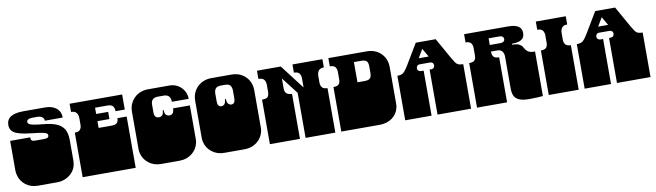

<svg xmlns="http://www.w3.org/2000/svg" viewBox="-39 -1280 6297 1843"><g transform="rotate(-10 3109.5 -358.0)"><path d="M219 6Q149 6 99 -33Q49 -72 35 -135Q34 -142 32.5 -149.5Q31 -157 30.5 -165Q30 -173 30 -178V-180Q30 -183 30 -186Q30 -189 30 -194.5Q30 -200 30 -209V-260Q30 -277 30 -281.5Q30 -286 30 -288Q30 -290 30 -296V-297Q30 -304 30 -305.5Q30 -307 30 -312.5Q30 -318 30 -334V-464H225Q225 -442 234 -433.5Q243 -425 265 -425H352Q378 -425 389 -431.5Q400 -438 400 -454Q400 -465 390 -472.5Q380 -480 350.5 -486Q321 -492 262 -498Q176 -507 127.5 -521Q79 -535 59 -558Q39 -581 39 -616Q39 -722 204 -722H415Q485 -722 525.5 -688.5Q566 -655 566 -597H392Q392 -619 374.5 -632.5Q357 -646 325 -646H279Q251 -646 237 -637Q223 -628 223 -616Q223 -603 234 -594Q245 -585 276 -579Q307 -573 366 -567Q449 -560 499 -539Q549 -518 572 -478Q595 -438 595 -373V-334Q595 -318 595 -312.5Q595 -307 595 -305.5Q595 -304 595 -297V-296Q595 -290 595 -288Q595 -286 595 -281.5Q595 -277 595 -260V-209Q595 -200 595 -194.5Q595 -189 595 -186Q595 -183 595 -180V-178Q595 -173 594.5 -165Q594 -157 593 -149.5Q592 -142 591 -135Q584 -95 557.5 -63Q531 -31 491.5 -12.5Q452 6 406 6Z M655 0V-135Q655 -152 655 -156.5Q655 -161 655 -163Q655 -165 655 -171V-172Q655 -179 655 -180.5Q655 -182 655 -187.5Q655 -193 655 -209V-260Q655 -277 655 -281.5Q655 -286 655 -288Q655 -290 655 -296V-297Q655 -304 655 -306Q655 -308 655 -313Q655 -318 655 -334V-434Q693 -434 707.5 -452Q722 -470 722 -500V-564Q722 -594 707 -615Q692 -636 654 -636V-716H1166V-569H1076Q1076 -599 1061.5 -617.5Q1047 -636 1009 -636H888V-575H1005V-505H888V-439H1015Q1053 -439 1067.5 -454.5Q1082 -470 1082 -500H1172V-334Q1172 -318 1172 -312.5Q1172 -307 1172 -305.5Q1172 -304 1172 -297V-296Q1172 -290 1172 -288Q1172 -286 1172 -281.5Q1172 -277 1172 -260V-209Q1172 -193 1172 -187.5Q1172 -182 1172 -180.5Q1172 -179 1172 -172V-171Q1172 -165 1172 -163Q1172 -161 1172 -156.5Q1172 -152 1172 -135V0Z M1419 6Q1349 6 1298.5 -33.5Q1248 -73 1234 -135Q1233 -140 1232 -145.5Q1231 -151 1230.5 -157.5Q1230 -164 1230 -170V-171Q1230 -178 1230 -179.5Q1230 -181 1230 -186.5Q1230 -192 1230 -209V-260Q1230 -277 1230 -281.5Q1230 -286 1230 -288Q1230 -290 1230 -296V-297Q1230 -304 1230 -305.5Q1230 -307 1230 -312.5Q1230 -318 1230 -334V-536Q1230 -590 1255 -632Q1280 -674 1322.5 -698Q1365 -722 1419 -722H1627Q1673 -722 1709 -701Q1745 -680 1766.5 -644Q1788 -608 1788 -564H1624Q1624 -636 1556 -636H1500Q1432 -636 1432 -569V-492Q1432 -439 1478 -439Q1494 -439 1507.5 -450Q1521 -461 1524 -501H1531Q1534 -461 1548 -450Q1562 -439 1578 -439Q1624 -439 1624 -500H1788V-334Q1788 -318 1788 -312.5Q1788 -307 1788 -305.5Q1788 -304 1788 -297V-296Q1788 -290 1788 -288Q1788 -286 1788 -281.5Q1788 -277 1788 -260V-209Q1788 -193 1788 -187.5Q1788 -182 1788 -180.5Q1788 -179 1788 -172V-171Q1788 -165 1787.5 -158Q1787 -151 1786 -145.5Q1785 -140 1784 -135Q1770 -73 1719.5 -33.5Q1669 6 1599 6Z M2035 6Q1965 6 1914.5 -33.5Q1864 -73 1850 -135Q1849 -140 1848 -146.5Q1847 -153 1846.5 -159.5Q1846 -166 1846 -170V-171Q1846 -178 1846 -179.5Q1846 -181 1846 -186.5Q1846 -192 1846 -209V-260Q1846 -277 1846 -281.5Q1846 -286 1846 -288Q1846 -290 1846 -296V-297Q1846 -304 1846 -305.5Q1846 -307 1846 -312.5Q1846 -318 1846 -334V-536Q1846 -589 1870.5 -631Q1895 -673 1938 -697.5Q1981 -722 2035 -722H2233Q2288 -722 2330.5 -698Q2373 -674 2397.5 -632Q2422 -590 2422 -536V-334Q2422 -318 2422 -312.5Q2422 -307 2422 -305.5Q2422 -304 2422 -297V-296Q2422 -290 2422 -288Q2422 -286 2422 -281.5Q2422 -277 2422 -260V-209Q2422 -193 2422 -187.5Q2422 -182 2422 -180.5Q2422 -179 2422 -172V-171Q2422 -165 2421.5 -158Q2421 -151 2420 -145.5Q2419 -140 2418 -135Q2404 -73 2353.5 -33.5Q2303 6 2233 6ZM2087 -439Q2100 -439 2113.5 -450.5Q2127 -462 2130 -501H2138Q2141 -462 2154.5 -450.5Q2168 -439 2181 -439Q2201 -439 2210.5 -453Q2220 -467 2220 -492V-569Q2220 -599 2206 -617.5Q2192 -636 2154 -636H2114Q2077 -636 2062.5 -617.5Q2048 -599 2048 -569V-492Q2048 -467 2057.5 -453Q2067 -439 2087 -439Z M2480 0V-135Q2480 -152 2480 -156.5Q2480 -161 2480 -163Q2480 -165 2480 -171V-172Q2480 -179 2480 -180.5Q2480 -182 2480 -187.5Q2480 -193 2480 -209V-260Q2480 -277 2480 -281.5Q2480 -286 2480 -288Q2480 -290 2480 -296V-297Q2480 -304 2480 -305.5Q2480 -307 2480 -312.5Q2480 -318 2480 -334V-434Q2526 -434 2538 -451Q2550 -468 2550 -500V-567Q2550 -597 2535 -616.5Q2520 -636 2480 -636V-716H2712L2893 -480V-569Q2893 -599 2878.5 -617.5Q2864 -636 2826 -636V-716H3118V-636Q3081 -636 3066 -615Q3051 -594 3051 -564V-500Q3051 -470 3066 -452Q3081 -434 3118 -434V0H2828V-135Q2828 -152 2828 -156.5Q2828 -161 2828 -163Q2828 -165 2828 -171V-172Q2828 -179 2828 -180.5Q2828 -182 2828 -187.5Q2828 -193 2828 -209V-260Q2828 -277 2828 -281.5Q2828 -286 2828 -288Q2828 -290 2828 -296V-297Q2828 -304 2828 -305.5Q2828 -307 2828 -312.5Q2828 -318 2828 -334V-439L2703 -601V-501Q2703 -439 2773 -439V0Z M3176 0V-135Q3176 -152 3176 -156.5Q3176 -161 3176 -163Q3176 -165 3176 -171V-172Q3176 -179 3176 -180.5Q3176 -182 3176 -187.5Q3176 -193 3176 -209V-260Q3176 -277 3176 -281.5Q3176 -286 3176 -288Q3176 -290 3176 -296V-297Q3176 -304 3176 -305.5Q3176 -307 3176 -312.5Q3176 -318 3176 -334V-434Q3214 -434 3228.5 -449.5Q3243 -465 3243 -495V-569Q3243 -599 3228.5 -617.5Q3214 -636 3176 -636V-716H3552Q3607 -716 3649.5 -692Q3692 -668 3716.5 -626Q3741 -584 3741 -530V-334Q3741 -318 3741 -312.5Q3741 -307 3741 -305.5Q3741 -304 3741 -297V-296Q3741 -290 3741 -288Q3741 -286 3741 -281.5Q3741 -277 3741 -260V-209Q3741 -193 3741 -187.5Q3741 -182 3741 -180.5Q3741 -179 3741 -172V-171Q3741 -165 3740.5 -158Q3740 -151 3739 -145.5Q3738 -140 3737 -135Q3723 -73 3672.5 -36.5Q3622 0 3552 0ZM3411 -439H3481Q3519 -439 3534 -454Q3549 -469 3549 -506V-569Q3549 -607 3534 -621.5Q3519 -636 3481 -636H3411Z M3799 0V-135Q3799 -152 3799 -156.5Q3799 -161 3799 -163Q3799 -165 3799 -171V-172Q3799 -179 3799 -180.5Q3799 -182 3799 -187.5Q3799 -193 3799 -209V-260Q3799 -277 3799 -281.5Q3799 -286 3799 -288Q3799 -290 3799 -296V-297Q3799 -304 3799 -305.5Q3799 -307 3799 -312.5Q3799 -318 3799 -334V-434Q3823 -434 3839.5 -439.5Q3856 -445 3871 -462.5Q3886 -480 3907 -514L4028 -716H4222L4334 -517Q4353 -484 4365.5 -466Q4378 -448 4394.5 -441Q4411 -434 4441 -434V0H4114V-135Q4114 -152 4114 -156.5Q4114 -161 4114 -163Q4114 -165 4114 -171V-172Q4114 -179 4114 -180.5Q4114 -182 4114 -187.5Q4114 -193 4114 -209V-260Q4114 -277 4114 -281.5Q4114 -286 4114 -288Q4114 -290 4114 -296V-297Q4114 -304 4114 -305.5Q4114 -307 4114 -312.5Q4114 -318 4114 -334V-439H4130Q4146 -439 4155 -448.5Q4164 -458 4164 -473Q4164 -487 4155 -496Q4146 -505 4130 -505H4030Q4012 -505 4004 -494.5Q3996 -484 3996 -472Q3996 -456 4006.5 -447.5Q4017 -439 4030 -439H4056V0ZM4030 -564H4127L4079 -647Z M5009 6Q4943 6 4908.5 -10Q4874 -26 4861.5 -54.5Q4849 -83 4849 -119V-135Q4849 -152 4849 -156.5Q4849 -161 4849 -163Q4849 -165 4849 -171V-172Q4849 -179 4849 -180.5Q4849 -182 4849 -187.5Q4849 -193 4849 -209V-260Q4849 -277 4849 -281.5Q4849 -286 4849 -288Q4849 -290 4849 -296V-297Q4849 -304 4849 -305.5Q4849 -307 4849 -312.5Q4849 -318 4849 -334V-434Q4849 -467 4833.5 -487Q4818 -507 4784 -507H4724Q4724 -472 4739 -455.5Q4754 -439 4792 -439V0H4499V-135Q4499 -152 4499 -156.5Q4499 -161 4499 -163Q4499 -165 4499 -171V-172Q4499 -179 4499 -180.5Q4499 -182 4499 -187.5Q4499 -193 4499 -209V-260Q4499 -277 4499 -281.5Q4499 -286 4499 -288Q4499 -290 4499 -296V-297Q4499 -304 4499 -305.5Q4499 -307 4499 -312.5Q4499 -318 4499 -334V-434Q4537 -434 4551.5 -449.5Q4566 -465 4566 -495V-569Q4566 -599 4551.5 -617.5Q4537 -636 4499 -636V-716H4930Q4945 -716 4966.5 -714Q4988 -712 5009.5 -703.5Q5031 -695 5045 -677.5Q5059 -660 5059 -628Q5059 -594 5041.5 -576.5Q5024 -559 4997.5 -552.5Q4971 -546 4944 -546H4936V-536Q4981 -536 5002 -525.5Q5023 -515 5032.5 -500Q5042 -485 5051.5 -470Q5061 -455 5080 -444.5Q5099 -434 5141 -434V0Q5126 2 5088.5 4Q5051 6 5009 6ZM4724 -571H4829Q4848 -571 4859 -579.5Q4870 -588 4870 -604Q4870 -618 4860 -627Q4850 -636 4829 -636H4724Z M5198 0V-135Q5198 -152 5198 -156.5Q5198 -161 5198 -163Q5198 -165 5198 -171V-172Q5198 -179 5198 -180.5Q5198 -182 5198 -187.5Q5198 -193 5198 -209V-260Q5198 -277 5198 -281.5Q5198 -286 5198 -288Q5198 -290 5198 -296V-297Q5198 -304 5198 -305.5Q5198 -307 5198 -312.5Q5198 -318 5198 -334V-434Q5236 -434 5250.5 -450Q5265 -466 5265 -498V-567Q5265 -599 5250.5 -617.5Q5236 -636 5198 -636V-716H5490V-636Q5453 -636 5438 -615.5Q5423 -595 5423 -567V-498Q5423 -470 5438 -452Q5453 -434 5490 -434V0Z M5548 0V-135Q5548 -152 5548 -156.5Q5548 -161 5548 -163Q5548 -165 5548 -171V-172Q5548 -179 5548 -180.5Q5548 -182 5548 -187.5Q5548 -193 5548 -209V-260Q5548 -277 5548 -281.5Q5548 -286 5548 -288Q5548 -290 5548 -296V-297Q5548 -304 5548 -305.5Q5548 -307 5548 -312.5Q5548 -318 5548 -334V-434Q5572 -434 5588.5 -439.5Q5605 -445 5620 -462.5Q5635 -480 5656 -514L5777 -716H5971L6083 -517Q6102 -484 6114.5 -466Q6127 -448 6143.5 -441Q6160 -434 6190 -434V0H5863V-135Q5863 -152 5863 -156.5Q5863 -161 5863 -163Q5863 -165 5863 -171V-172Q5863 -179 5863 -180.5Q5863 -182 5863 -187.5Q5863 -193 5863 -209V-260Q5863 -277 5863 -281.5Q5863 -286 5863 -288Q5863 -290 5863 -296V-297Q5863 -304 5863 -305.5Q5863 -307 5863 -312.5Q5863 -318 5863 -334V-439H5879Q5895 -439 5904 -448.5Q5913 -458 5913 -473Q5913 -487 5904 -496Q5895 -505 5879 -505H5779Q5761 -505 5753 -494.5Q5745 -484 5745 -472Q5745 -456 5755.5 -447.5Q5766 -439 5779 -439H5805V0ZM5779 -564H5876L5828 -647Z"/></g></svg>

Font: Danfo
Style: Regular
Weight: 400
Designer: Seyi Olusanya, David Udoh, Eyiyemi Adegbite, Mirko Velimirović
Version: Version 1.000